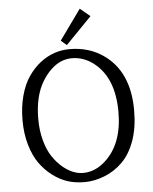

<svg xmlns="http://www.w3.org/2000/svg" viewBox="-61 -972 823 1033"><g transform="rotate(-5 350.5 -456.0)"><path d="M49.8 0ZM408.7 -921.9 462.9 -877 322.8 -732.9 292 -759.3ZM66.4 -483.4Q83 -543.9 111.3 -585Q141.1 -627.9 176.8 -655.3Q248 -710 335 -710Q439.5 -710 517.6 -655.3Q652.8 -561 652.8 -351.6Q652.8 -258.8 627.9 -189Q603 -118.7 559.8 -75.9Q516.6 -33.2 461.9 -11.7Q407.2 9.8 355.2 9.8Q303.2 9.8 262.5 -3.4Q221.7 -16.6 183.1 -45.4Q144.5 -74.2 115 -115.2Q85.4 -156.2 67.6 -217Q49.8 -277.8 49.8 -350.1Q49.8 -422.4 66.4 -483.4ZM343.3 -660.2Q313 -660.2 284.7 -648.4Q256.3 -636.7 229.5 -611.3Q203.1 -585.9 181.6 -550.3Q134.8 -472.2 134.8 -350.1Q134.8 -287.1 149.4 -233.6Q164.1 -180.2 187.5 -145.5Q210.9 -110.4 239.7 -85.9Q294.4 -40 350.1 -40Q414.6 -40 469.2 -88.9Q567.9 -177.2 567.9 -350.1Q567.9 -530.8 465.8 -614.3Q409.7 -660.2 343.3 -660.2Z"/></g></svg>

Font: Pfennig
Style: Medium
Weight: 500
Version: Version 20120410 ; ttfautohint (v0.8)